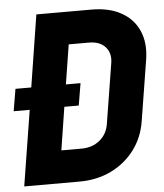

<svg xmlns="http://www.w3.org/2000/svg" viewBox="-52 -776 705 823"><g transform="rotate(-5 300.0 -365.0)"><path d="M19 0 71 -325H2L18 -420H86L135 -730H372Q448 -730 500 -701Q552 -672 575 -619.5Q598 -567 587 -496L545 -235Q534 -165 494 -112Q454 -59 393 -29.5Q332 0 256 0ZM191 -140H278Q324 -140 356 -166Q388 -192 395 -235L437 -496Q443 -538 419 -564Q395 -590 349 -590H262L235 -420H298L282 -325H220Z"/></g></svg>

Font: JetBrains Mono NL ExtraBold
Style: Italic
Weight: 800
Italic angle: -9°
Monospace: yes
Designer: Philipp Nurullin, Konstantin Bulenkov
Foundry: JetBrains
Version: Version 2.305; ttfautohint (v1.8.4.7-5d5b)